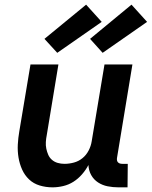

<svg xmlns="http://www.w3.org/2000/svg" viewBox="-20 -797 652 825"><path d="M206 8Q177 8 150.5 0Q124 -8 105 -26Q86 -44 75 -68.5Q64 -93 59.5 -120.5Q55 -148 56.5 -176Q58 -204 63 -233L111 -520H231L181 -217Q178 -202 177 -187Q176 -172 179 -158Q182 -144 187.5 -131.5Q193 -119 203.5 -110Q214 -101 228 -97Q242 -93 257 -93Q277 -93 297.5 -98.5Q318 -104 334.5 -117.5Q351 -131 361 -150.5Q371 -170 374 -190L429 -520H549L483 -120Q482 -115 482.5 -109.5Q483 -104 486.5 -100Q490 -96 495 -94.5Q500 -93 506 -93H529L528 8H489Q465 8 442.5 3.5Q420 -1 401.5 -13Q383 -25 372 -44.5Q361 -64 360 -88Q349 -67 332.5 -48Q316 -29 295.5 -16Q275 -3 251.5 2.5Q228 8 206 8ZM421 -570 367 -630 545 -777 612 -703ZM226 -570 171 -630 350 -777 417 -703Z"/></svg>

Font: Iosevka Extended
Style: Bold Italic
Weight: 700
Width: 7
Italic angle: -9°
Monospace: yes
Designer: Belleve Invis
Foundry: Belleve Invis
Version: Version 32.5.0; ttfautohint (v1.8.4)